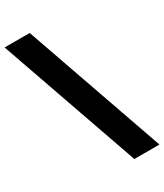

<svg xmlns="http://www.w3.org/2000/svg" viewBox="-276 -931 958 1120"><g transform="rotate(-30 202.5 -371.0)"><path d="M283 100 -47 -842H122L452 100Z"/></g></svg>

Font: Montserrat Alternates ExtraBold
Style: Regular
Weight: 800
Designer: Julieta Ulanovsky
Foundry: Julieta Ulanovsky
Version: Version 7.200